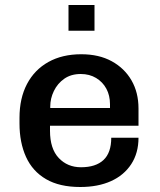

<svg xmlns="http://www.w3.org/2000/svg" viewBox="-20 -738 640 768"><path d="M301 10Q218 10 164 -21.5Q110 -53 84 -110.5Q58 -168 58 -244V-267Q58 -345 88 -402Q118 -459 173.5 -490Q229 -521 305 -521Q376 -521 427 -493Q478 -465 506 -416.5Q534 -368 534 -304V-235H180V-215Q180 -143 215 -106Q250 -69 304 -69Q363 -69 394 -98Q425 -127 425 -187H534Q534 -126 505 -81.5Q476 -37 424 -13.5Q372 10 301 10ZM181 -306H420V-321Q420 -356 405.5 -383Q391 -410 364.5 -426Q338 -442 303 -442Q264 -442 237 -423Q210 -404 195.5 -374Q181 -344 181 -312ZM254 -615V-718H358V-615Z"/></svg>

Font: Chivo Mono Medium
Style: Regular
Weight: 500
Monospace: yes
Designer: Hector Gatti
Foundry: Omnibus-Type
Version: Version 1.008